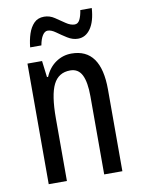

<svg xmlns="http://www.w3.org/2000/svg" viewBox="-83 -785 622 842"><g transform="rotate(-10 228.0 -364.0)"><path d="M262 -547Q393 -547 393 -364V0H312V-348Q312 -411 296 -443Q280 -475 244 -475Q192 -475 169 -429Q146 -383 146 -279V0H65V-537H130L139 -464H144Q161 -504 192.5 -525.5Q224 -547 262 -547ZM89 -605Q92 -637 101 -664.5Q110 -692 127 -709.5Q144 -727 172 -727Q197 -727 218.5 -712.5Q240 -698 260.5 -684Q281 -670 299 -670Q314 -670 322 -686Q330 -702 334 -728H385Q381 -669 359 -637.5Q337 -606 303 -606Q279 -606 256 -620.5Q233 -635 213 -649.5Q193 -664 177 -664Q164 -664 154 -648.5Q144 -633 139 -605Z"/></g></svg>

Font: Noto Sans Lao UI ExtCond
Style: Regular
Weight: 400
Width: 2
Designer: Monotype Design Team
Foundry: Monotype Imaging Inc.
Version: Version 2.000; ttfautohint (v1.8.4.7-5d5b)